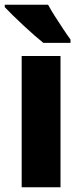

<svg xmlns="http://www.w3.org/2000/svg" viewBox="-33 -786 332 806"><path d="M221 0H58V-551H221ZM169 -766Q180 -745 198 -717Q216 -689 233.5 -662.5Q251 -636 263 -620V-606H149Q134 -618 111.5 -637.5Q89 -657 65 -679.5Q41 -702 20 -722.5Q-1 -743 -13 -756V-766Z"/></svg>

Font: Noto Sans Bengali Condensed ExtraBold
Style: Regular
Weight: 800
Width: 3
Designer: Joana Ranito - Universal Thirst; Jelle Bosma - Monotype Design Team
Foundry: Universal Thirst ehf.
Version: Version 3.000; ttfautohint (v1.8.4.7-5d5b)